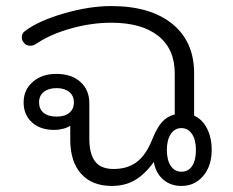

<svg xmlns="http://www.w3.org/2000/svg" viewBox="-20 -604 770 634"><path d="M212 -143V-189Q204 -183 189 -179Q174 -175 159 -175Q113 -175 85.5 -200Q58 -225 58 -266Q58 -307 88 -333.5Q118 -360 166 -360Q216 -360 245.5 -333.5Q275 -307 275 -263V-146Q275 -96 294 -71Q313 -46 355 -46Q401 -46 431.5 -69Q462 -92 482 -142Q498 -182 515 -201Q532 -220 557 -226V-362Q557 -442 502.5 -485.5Q448 -529 347 -529Q283 -529 216 -510.5Q149 -492 102 -461Q91 -453 80 -453Q66 -453 59 -463Q52 -470 52 -481Q52 -494 62 -501Q106 -535 190.5 -559.5Q275 -584 347 -584Q476 -584 548.5 -525.5Q621 -467 621 -362V-222Q648 -210 663.5 -180Q679 -150 679 -109Q679 -56 651 -23Q623 10 579 10Q543 10 518.5 -11.5Q494 -33 488 -69Q457 -27 424.5 -8.5Q392 10 349 10Q284 10 248 -30Q212 -70 212 -143ZM224 -266Q224 -288 208.5 -300.5Q193 -313 167 -313Q140 -313 124.5 -300.5Q109 -288 109 -266Q109 -244 124 -231.5Q139 -219 167 -219Q194 -219 209 -231.5Q224 -244 224 -266ZM627 -109Q627 -142 614 -161.5Q601 -181 579 -181Q557 -181 544 -161.5Q531 -142 531 -109Q531 -75 544 -56Q557 -37 579 -37Q602 -37 614.5 -56Q627 -75 627 -109Z"/></svg>

Font: Kodchasan Light
Style: Regular
Weight: 300
Version: Version 1.000; ttfautohint (v1.6)